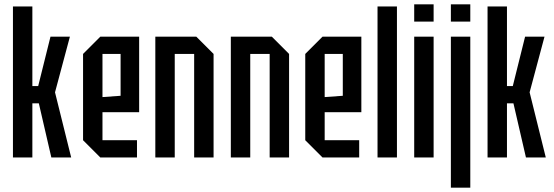

<svg xmlns="http://www.w3.org/2000/svg" viewBox="-20 -730 2570 890"><path d="M40 0V-700H130V-331H157L214 -560H304L235 -302L310 0H218L160 -251H130V0Z M365 -80V-480L445 -560H625V-210H455V-80H615V0H445ZM455 -280 539 -286V-480H455Z M700 0V-560H890L970 -480V0H880V-480H790V0Z M1050 0V-560H1240L1320 -480V0H1230V-480H1140V0Z M1395 -80V-480L1475 -560H1655V-210H1485V-80H1645V0H1475ZM1485 -280 1569 -286V-480H1485Z M1730 0V-700H1820V0Z M1900 0V-560H1990V0ZM1900 -630V-710H1990V-630Z M2070 140V-560H2160V140ZM2070 -630V-710H2160V-630Z M2240 0V-700H2330V-331H2357L2414 -560H2504L2435 -302L2510 0H2418L2360 -251H2330V0Z"/></svg>

Font: Tektur Condensed
Style: Regular
Weight: 400
Width: 3
Designer: Adam Jagosz
Foundry: Adam Jagosz
Version: Version 1.005;gftools[0.9.30]